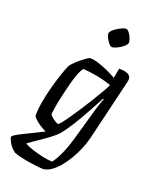

<svg xmlns="http://www.w3.org/2000/svg" viewBox="-232 -824 891 1117"><g transform="rotate(20 213.0 -266.0)"><path d="M171 200Q161 200 138 197.5Q115 195 87.5 190.5Q60 186 34 180Q8 174 -10 167Q-37 146 -49.5 123.5Q-62 101 -64 88Q-62 81 -44.5 70.5Q-27 60 -0.5 47Q26 34 56 19.5Q86 5 115 -10Q95 -19 76 -31.5Q57 -44 44 -56.5Q31 -69 29 -75Q28 -112 35.5 -156.5Q43 -201 54.5 -245.5Q66 -290 78 -327.5Q90 -365 99.5 -389Q109 -413 112 -417Q118 -425 131.5 -438.5Q145 -452 162 -466Q179 -480 193.5 -490Q208 -500 217 -500Q235 -500 262.5 -491.5Q290 -483 321 -469.5Q352 -456 381 -439L392 -500Q400 -500 412.5 -499Q425 -498 437.5 -494.5Q450 -491 458 -482.5Q466 -474 466 -460Q466 -459 465.5 -455Q465 -451 464 -445L375 -72Q366 -33 350 5.5Q334 44 313 79Q292 114 268 141.5Q244 169 219.5 184.5Q195 200 171 200ZM210 142Q231 116 252 69Q273 22 291 -44L345 -233Q352 -256 358.5 -275.5Q365 -295 369 -301L364 -304Q342 -262 314 -211Q286 -160 257 -113Q228 -66 200 -32Q188 -18 164.5 0.5Q141 19 115 36.5Q89 54 67 69.5Q45 85 33 94Q47 103 78.5 114Q110 125 146.5 133Q183 141 210 142ZM168 -76Q172 -76 186.5 -94Q201 -112 221.5 -141.5Q242 -171 265 -206.5Q288 -242 310 -277.5Q332 -313 349.5 -343.5Q367 -374 375 -392Q328 -408 282 -416.5Q236 -425 197 -427Q186 -415 174 -383.5Q162 -352 151.5 -311.5Q141 -271 132 -230Q123 -189 118 -157.5Q113 -126 113 -115Q122 -102 141 -89Q160 -76 168 -76ZM309 -603Q301 -603 290 -615.5Q279 -628 271 -644Q263 -660 263 -672Q263 -680 273.5 -690.5Q284 -701 299 -710.5Q314 -720 328.5 -726Q343 -732 351 -732Q360 -732 370 -719.5Q380 -707 387 -690.5Q394 -674 394 -662Q394 -654 384.5 -643.5Q375 -633 360 -623.5Q345 -614 331.5 -608.5Q318 -603 309 -603Z"/></g></svg>

Font: Texturina 12pt
Style: Italic
Weight: 400
Italic angle: -11°
Designer: Guillermo Torres Carreño
Foundry: Omnibus-Type
Version: Version 1.002